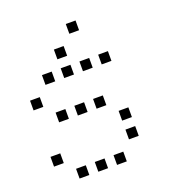

<svg xmlns="http://www.w3.org/2000/svg" viewBox="-136 -882 872 963"><g transform="rotate(-20 300.0 -400.0)"><path d="M325 -776Q324 -776 324 -776Q324 -776 324 -775V-725Q324 -724 324 -724Q324 -724 325 -724H375Q376 -724 376 -724Q376 -724 376 -725V-775Q376 -776 376 -776Q376 -776 375 -776ZM225 -676Q224 -676 224 -676Q224 -676 224 -675V-625Q224 -624 224 -624Q224 -624 225 -624H275Q276 -624 276 -624Q276 -624 276 -625V-675Q276 -676 276 -676Q276 -676 275 -676ZM125 -576Q124 -576 124 -576Q124 -576 124 -575V-525Q124 -524 124 -524Q124 -524 125 -524H175Q176 -524 176 -524Q176 -524 176 -525V-575Q176 -576 176 -576Q176 -576 175 -576ZM225 -576Q224 -576 224 -576Q224 -576 224 -575V-525Q224 -524 224 -524Q224 -524 225 -524H275Q276 -524 276 -524Q276 -524 276 -525V-575Q276 -576 276 -576Q276 -576 275 -576ZM325 -576Q324 -576 324 -576Q324 -576 324 -575V-525Q324 -524 324 -524Q324 -524 325 -524H375Q376 -524 376 -524Q376 -524 376 -525V-575Q376 -576 376 -576Q376 -576 375 -576ZM425 -576Q424 -576 424 -576Q424 -576 424 -575V-525Q424 -524 424 -524Q424 -524 425 -524H475Q476 -524 476 -524Q476 -524 476 -525V-575Q476 -576 476 -576Q476 -576 475 -576ZM25 -476Q24 -476 24 -476Q24 -476 24 -475V-425Q24 -424 24 -424Q24 -424 25 -424H75Q76 -424 76 -424Q76 -424 76 -425V-475Q76 -476 76 -476Q76 -476 75 -476ZM125 -376Q124 -376 124 -376Q124 -376 124 -375V-325Q124 -324 124 -324Q124 -324 125 -324H175Q176 -324 176 -324Q176 -324 176 -325V-375Q176 -376 176 -376Q176 -376 175 -376ZM225 -376Q224 -376 224 -376Q224 -376 224 -375V-325Q224 -324 224 -324Q224 -324 225 -324H275Q276 -324 276 -324Q276 -324 276 -325V-375Q276 -376 276 -376Q276 -376 275 -376ZM325 -376Q324 -376 324 -376Q324 -376 324 -375V-325Q324 -324 324 -324Q324 -324 325 -324H375Q376 -324 376 -324Q376 -324 376 -325V-375Q376 -376 376 -376Q376 -376 375 -376ZM425 -276Q424 -276 424 -276Q424 -276 424 -275V-225Q424 -224 424 -224Q424 -224 425 -224H475Q476 -224 476 -224Q476 -224 476 -225V-275Q476 -276 476 -276Q476 -276 475 -276ZM25 -176Q24 -176 24 -176Q24 -176 24 -175V-125Q24 -124 24 -124Q24 -124 25 -124H75Q76 -124 76 -124Q76 -124 76 -125V-175Q76 -176 76 -176Q76 -176 75 -176ZM425 -176Q424 -176 424 -176Q424 -176 424 -175V-125Q424 -124 424 -124Q424 -124 425 -124H475Q476 -124 476 -124Q476 -124 476 -125V-175Q476 -176 476 -176Q476 -176 475 -176ZM125 -76Q124 -76 124 -76Q124 -76 124 -75V-25Q124 -24 124 -24Q124 -24 125 -24H175Q176 -24 176 -24Q176 -24 176 -25V-75Q176 -76 176 -76Q176 -76 175 -76ZM225 -76Q224 -76 224 -76Q224 -76 224 -75V-25Q224 -24 224 -24Q224 -24 225 -24H275Q276 -24 276 -24Q276 -24 276 -25V-75Q276 -76 276 -76Q276 -76 275 -76ZM325 -76Q324 -76 324 -76Q324 -76 324 -75V-25Q324 -24 324 -24Q324 -24 325 -24H375Q376 -24 376 -24Q376 -24 376 -25V-75Q376 -76 376 -76Q376 -76 375 -76Z"/></g></svg>

Font: Doto
Style: Regular
Weight: 400
Monospace: yes
Version: Version 1.000